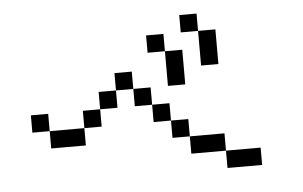

<svg xmlns="http://www.w3.org/2000/svg" viewBox="-44 -814 1089 690"><g transform="rotate(-5 500.0 -469.0)"><path d="M687.5 -687.5H625V-750H687.5ZM62.5 -437.5H125V-375H62.5ZM125 -375H250V-312.5H125ZM250 -437.5H312.5V-375H250ZM312.5 -500H375V-437.5H312.5ZM375 -562.5H437.5V-500H375ZM437.5 -500H500V-437.5H437.5ZM500 -437.5H562.5V-375H500ZM500 -687.5H562.5V-625H500ZM562.5 -375H625V-312.5H562.5ZM562.5 -625H625V-500H562.5ZM625 -312.5H750V-250H625ZM687.5 -687.5H750V-562.5H687.5ZM750 -250H875V-187.5H750Z"/></g></svg>

Font: 寒蝉点阵体 16px
Style: Regular
Weight: 400
Designer: Designed by Warren2060
Foundry: ChillType
Version: Version 1.000